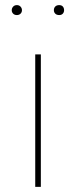

<svg xmlns="http://www.w3.org/2000/svg" viewBox="-20 -732 298 752"><path d="M140 0H118V-519H140ZM66 -692Q66 -684 60.5 -678.5Q55 -673 46 -673Q37 -673 31.5 -678.5Q26 -684 26 -692Q26 -700 31.5 -706Q37 -712 46 -712Q55 -712 60.5 -706Q66 -700 66 -692ZM231 -692Q231 -684 226 -678.5Q221 -673 212 -673Q202 -673 196.5 -678.5Q191 -684 191 -692Q191 -701 196.5 -706.5Q202 -712 212 -712Q221 -712 226 -706.5Q231 -701 231 -692Z"/></svg>

Font: Fira Sans Thin
Style: Regular
Weight: 100
Designer: bBox Type GmbH & Carrois Corporate GbR & Edenspiekermann AG
Foundry: bBox Type GmbH & Carrois Corporate GbR & Edenspiekermann AG
Version: Version 4.301